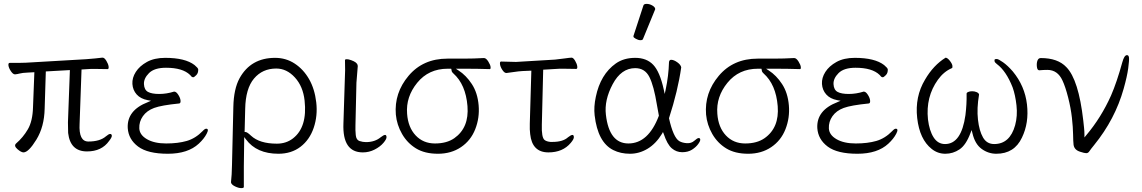

<svg xmlns="http://www.w3.org/2000/svg" viewBox="-20 -779 5881 989"><path d="M390 -141Q385 -50 435 -50Q495 -50 526 -77Q540 -89 547.5 -89Q555 -89 556 -80.5Q557 -72 542 -53Q504 1 428 1Q342 1 331 -94Q330 -109 330 -149L340 -418L216 -411L210 -219Q208 -126 167.5 -60Q127 6 101 6Q89 6 69.5 -11Q50 -28 63 -40Q99 -71 123.5 -113Q148 -155 150 -226L157 -407L121 -405Q96 -404 82.5 -400.5Q69 -397 58 -396H57Q47 -396 36 -412.5Q25 -429 23.5 -442Q22 -455 30 -455H73Q99 -455 113 -456L423 -474Q446 -476 470 -478Q494 -480 506 -482H509Q518 -482 528 -465.5Q538 -449 539.5 -436Q541 -423 534 -423L470 -424H450Q440 -424 431 -423L400 -421ZM331 -94Q331 -94 331 -95Z M876 -307H878Q888 -307 898.5 -290.5Q909 -274 910 -260.5Q911 -247 903 -246Q812 -237 774 -223Q736 -209 716 -180.5Q696 -152 697.5 -118Q699 -84 737 -62Q775 -40 836 -40Q897 -40 942 -53Q987 -66 1024 -104Q1035 -116 1042 -116Q1058 -116 1044.5 -90Q1031 -64 1004 -39Q948 13 844.5 13Q741 13 691.5 -24Q642 -61 638 -119Q633 -211 742 -253L758 -260L741 -263Q704 -270 684 -292.5Q664 -315 662 -346.5Q660 -378 679.5 -408.5Q699 -439 737 -460Q775 -481 831 -481Q934 -481 982 -444Q1000 -429 1001 -422Q1002 -403 991 -392Q980 -381 975.5 -381Q971 -381 967 -384L959 -393Q921 -430 835 -430Q775 -430 747.5 -402.5Q720 -375 721.5 -345.5Q723 -316 742.5 -305.5Q762 -295 800 -295Q838 -295 876 -307Z M1236 79V184Q1236 190 1222.5 190Q1209 190 1190.5 181Q1172 172 1170 161V158Q1174 125 1175 71L1182 -229Q1184 -321 1214 -376Q1272 -481 1397 -481Q1453 -481 1498 -451.5Q1543 -422 1572 -371.5Q1601 -321 1609 -252Q1617 -183 1596 -121Q1575 -59 1528 -23Q1481 13 1414 13Q1302 13 1247 -61L1238 -73ZM1245 -99Q1253 -99 1273 -80Q1317 -39 1406 -39Q1454 -39 1489 -66Q1564 -124 1549 -261Q1541 -334 1499 -380Q1457 -426 1403 -426Q1332 -426 1288.5 -374.5Q1245 -323 1243 -218L1240 -99Z M1849 6Q1743 6 1749 -143L1756 -364Q1759 -418 1757 -470Q1758 -474 1766.5 -474Q1775 -474 1789 -469Q1820 -458 1822 -443V-442L1823 -440L1816 -353L1811 -135Q1810 -109 1812.5 -83.5Q1815 -58 1832 -52.5Q1849 -47 1865 -47Q1911 -47 1941 -72Q1956 -84 1964 -84Q1970 -84 1971 -73.5Q1972 -63 1955 -43Q1938 -23 1909.5 -8.5Q1881 6 1849 6Z M2503 -423Q2436 -425 2376 -425H2328L2342 -416Q2381 -391 2410.5 -346Q2440 -301 2445.5 -236.5Q2451 -172 2428 -113.5Q2405 -55 2354.5 -21Q2304 13 2236 13Q2168 13 2123 -14.5Q2078 -42 2051 -89Q2024 -136 2019 -189Q2010 -300 2084.5 -388.5Q2159 -477 2285 -477H2367Q2421 -477 2472 -480H2473Q2484 -480 2495 -462.5Q2506 -445 2507 -434Q2508 -423 2503 -423ZM2304 -425H2286Q2188 -425 2129 -352.5Q2070 -280 2077 -193Q2082 -123 2121 -81.5Q2160 -40 2220.5 -40Q2281 -40 2320 -67Q2397 -121 2388 -232.5Q2379 -344 2315 -401Q2306 -409 2306 -417V-418Z M2948 -424 2883 -425H2863Q2853 -425 2845 -424L2778 -420L2771 -136Q2769 -71 2785 -58Q2795 -50 2815 -48H2826Q2880 -48 2906 -72Q2921 -84 2929 -84Q2935 -84 2936 -73.5Q2937 -63 2920 -43Q2879 6 2805 6Q2721 6 2711 -88Q2708 -110 2709 -142L2717 -415L2671 -413Q2652 -412 2626 -408Q2600 -404 2589 -403H2588Q2578 -403 2567.5 -419Q2557 -435 2555.5 -448.5Q2554 -462 2561 -462L2638 -460L2839 -472Q2861 -474 2888.5 -478Q2916 -482 2924.5 -482Q2933 -482 2942.5 -466Q2952 -450 2953.5 -437Q2955 -424 2948 -424ZM2906 -72ZM2845 -424H2844Z M3294 -750Q3296 -759 3311 -759Q3326 -759 3340.5 -750.5Q3355 -742 3355 -732Q3355 -730 3354 -729L3292 -578Q3290 -572 3279 -572Q3268 -572 3255.5 -579Q3243 -586 3243 -590V-594ZM3489 -432Q3472 -312 3426 -170Q3448 -71 3479 -52Q3495 -43 3518 -41.5Q3541 -40 3556.5 -54Q3572 -68 3579 -68Q3586 -68 3587 -60.5Q3588 -53 3576.5 -37Q3565 -21 3544.5 -8Q3524 5 3494 5Q3464 5 3440.5 -15Q3417 -35 3399 -89L3395 -99L3390 -90Q3359 -39 3316 -13Q3273 13 3225 13Q3177 13 3139 -6Q3059 -46 3043 -185Q3038 -229 3049 -280Q3073 -396 3152 -452Q3193 -481 3252 -481Q3311 -481 3345 -445Q3379 -409 3399 -318L3404 -295L3409 -318Q3424 -389 3426 -458Q3427 -471 3437 -471Q3451 -471 3469 -458Q3487 -445 3489 -432ZM3217 -40Q3320 -40 3374 -183Q3369 -210 3364 -238Q3348 -337 3325 -382.5Q3302 -428 3252 -428Q3180 -428 3136 -345.5Q3092 -263 3101 -188Q3118 -40 3217 -40Z M4101 -423Q4034 -425 3974 -425H3926L3940 -416Q3979 -391 4008.5 -346Q4038 -301 4043.5 -236.5Q4049 -172 4026 -113.5Q4003 -55 3952.5 -21Q3902 13 3834 13Q3766 13 3721 -14.5Q3676 -42 3649 -89Q3622 -136 3617 -189Q3608 -300 3682.5 -388.5Q3757 -477 3883 -477H3965Q4019 -477 4070 -480H4071Q4082 -480 4093 -462.5Q4104 -445 4105 -434Q4106 -423 4101 -423ZM3902 -425H3884Q3786 -425 3727 -352.5Q3668 -280 3675 -193Q3680 -123 3719 -81.5Q3758 -40 3818.5 -40Q3879 -40 3918 -67Q3995 -121 3986 -232.5Q3977 -344 3913 -401Q3904 -409 3904 -417V-418Z M4428 -307H4430Q4440 -307 4450.5 -290.5Q4461 -274 4462 -260.5Q4463 -247 4455 -246Q4364 -237 4326 -223Q4288 -209 4268 -180.5Q4248 -152 4249.5 -118Q4251 -84 4289 -62Q4327 -40 4388 -40Q4449 -40 4494 -53Q4539 -66 4576 -104Q4587 -116 4594 -116Q4610 -116 4596.5 -90Q4583 -64 4556 -39Q4500 13 4396.5 13Q4293 13 4243.5 -24Q4194 -61 4190 -119Q4185 -211 4294 -253L4310 -260L4293 -263Q4256 -270 4236 -292.5Q4216 -315 4214 -346.5Q4212 -378 4231.5 -408.5Q4251 -439 4289 -460Q4327 -481 4383 -481Q4486 -481 4534 -444Q4552 -429 4553 -422Q4554 -403 4543 -392Q4532 -381 4527.5 -381Q4523 -381 4519 -384L4511 -393Q4473 -430 4387 -430Q4327 -430 4299.5 -402.5Q4272 -375 4273.5 -345.5Q4275 -316 4294.5 -305.5Q4314 -295 4352 -295Q4390 -295 4428 -307Z M4811 -368Q4748 -280 4760 -164Q4767 -106 4789 -71.5Q4811 -37 4848 -37Q4932 -37 4953 -186Q4960 -243 4959 -294V-295Q4958 -301 4966.5 -305Q4975 -309 4987.5 -309Q5000 -309 5010.5 -304.5Q5021 -300 5023 -293V-291Q5011 -221 5017.5 -163Q5024 -105 5043.5 -71Q5063 -37 5101 -37Q5182 -37 5209 -134Q5222 -182 5216 -236Q5210 -290 5196 -329Q5163 -413 5115 -449Q5104 -457 5103 -464Q5102 -471 5104 -473Q5106 -475 5114.5 -475Q5123 -475 5147 -458Q5171 -441 5197 -411Q5259 -336 5270 -241Q5281 -146 5244 -70Q5205 13 5112 13Q5071 13 5036.5 -12Q5002 -37 4989 -93L4985 -109L4979 -94Q4956 -32 4922.5 -9.5Q4889 13 4849.5 13Q4810 13 4779 -12Q4717 -61 4704.5 -171Q4692 -281 4745 -369Q4788 -443 4851 -482Q4861 -481 4873 -465.5Q4885 -450 4886 -439.5Q4887 -429 4883 -428Q4841 -410 4811 -368Z M5453 -364Q5428 -419 5375 -419Q5356 -419 5334 -417H5333Q5323 -417 5321 -435.5Q5319 -454 5324 -467Q5329 -480 5341 -480Q5429 -480 5473 -433Q5536 -369 5560 -158L5564 -121Q5566 -103 5566 -85V-71L5575 -82Q5652 -173 5703 -287Q5733 -356 5761 -458Q5771 -495 5785 -495Q5794 -495 5795.5 -482Q5797 -469 5791.5 -427.5Q5786 -386 5768 -322Q5724 -165 5616 -32Q5598 -10 5591.5 0Q5585 10 5575.5 10Q5566 10 5545 3Q5514 -6 5510 -33Q5508 -51 5507.5 -87Q5507 -123 5501.5 -172.5Q5496 -222 5482 -277Q5468 -332 5453 -364Z"/></svg>

Font: LXGW WenKai Lite Light
Style: Regular
Weight: 300
Designer: LXGW / Fontworks Inc.
Foundry: LXGW / Fontworks Inc.
Version: Version 1.511; March 25, 2025